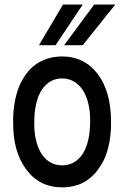

<svg xmlns="http://www.w3.org/2000/svg" viewBox="-20 -805 540 835"><path d="M311.5 1Q283.2 9.8 250 9.8Q151.4 9.8 93.8 -68.4Q65.4 -106.4 50.8 -158.2Q37.1 -207 37.1 -273.4V-280.3Q37.1 -358.4 61.5 -424.8Q86.9 -488.3 134.8 -524.4Q183.6 -558.6 249 -559.6Q347.7 -559.6 406.2 -481.4Q462.9 -405.3 462.9 -275.4V-268.6Q462.9 -187.5 438.5 -125Q428.7 -98.6 407.2 -69.3Q393.6 -47.9 366.2 -26.4Q339.8 -5.9 311.5 1ZM338.9 -415Q304.7 -463.9 249 -463.9Q196.3 -463.9 162.1 -415Q128.9 -364.3 128.9 -268.6Q128.9 -184.6 162.1 -133.8Q195.3 -85.9 250 -85.9Q305.7 -85.9 338.9 -134.8Q372.1 -185.5 372.1 -280.3Q372.1 -364.3 338.9 -415ZM149.4 -608.4 253.9 -785.2H339.8L221.7 -608.4ZM258.8 -608.4 389.6 -785.2H481.4L339.8 -608.4Z"/></svg>

Font: RobotoJAA
Style: Medium
Weight: 500
Version: Version 2.05; 2016-11-05